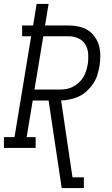

<svg xmlns="http://www.w3.org/2000/svg" viewBox="-50 -755 570 980"><path d="M265 205 198 -242H117L86 -55H132V0H-30V-55H24L109 -570H63V-625H119L137 -735H198L180 -625H300Q326 -625 351.5 -619.5Q377 -614 398 -601Q419 -588 433.5 -567.5Q448 -547 455 -523Q462 -499 462 -472.5Q462 -446 458 -419Q454 -396 447 -373Q440 -350 426.5 -329.5Q413 -309 394.5 -291.5Q376 -274 354 -263.5Q332 -253 308.5 -248Q285 -243 262 -242L320 150H378V205ZM126 -298H256Q273 -298 290 -301Q307 -304 323 -312.5Q339 -321 352.5 -333.5Q366 -346 375.5 -361.5Q385 -377 390 -394Q395 -411 398 -428Q402 -454 400 -480.5Q398 -507 385.5 -528Q373 -549 349.5 -559.5Q326 -570 300 -570H171Z"/></svg>

Font: Iosevka Slab Light
Style: Italic
Weight: 300
Italic angle: -9°
Monospace: yes
Designer: Belleve Invis
Foundry: Belleve Invis
Version: Version 11.1.1; ttfautohint (v1.8.3)